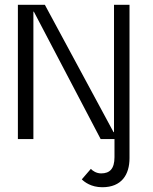

<svg xmlns="http://www.w3.org/2000/svg" viewBox="-20 -583 640 805"><path d="M409 202C490 202 523 149 523 80V-563H458V-29H456L168 -563H55V0H120V-534H122L402 0H460V76C460 125 440 144 404 144C384 144 368 133 361 125L323 169C334 180 362 202 409 202Z"/></svg>

Font: OSH Darker Grotesque Medium
Style: Regular
Weight: 500
Designer: Gabriel Lam
Foundry: TypeRant
Version: Version 1.000;Glyphs 3.1.1 (3148)